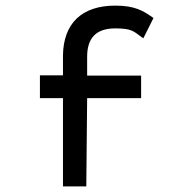

<svg xmlns="http://www.w3.org/2000/svg" viewBox="-20 -663 688 683"><path d="M523 -601C490 -624 461 -643 390 -643C270 -643 206 -579 204 -467V-395H122V-314H204V0H287L290 -314H482V-394H290V-461C290 -527 321 -562 390 -562C450 -562 456 -551 485 -530L490 -527L526 -599Z"/></svg>

Font: Charger Monospace
Style: Regular
Weight: 400
Designer: Jasper
Foundry: Cannot Into Space Fonts
Version: Version 0.980